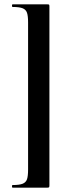

<svg xmlns="http://www.w3.org/2000/svg" viewBox="-20 -745 314 882"><path d="M198 117H38Q35 117 35 111Q35 105 38 105Q69 105 84 99Q99 93 104 78.5Q109 64 109 34V-642Q109 -672 104 -686.5Q99 -701 84 -707Q69 -713 38 -713Q35 -713 35 -719Q35 -725 38 -725H198Q204 -725 205.5 -723.5Q207 -722 207 -715V106Q207 113 205.5 115Q204 117 198 117Z"/></svg>

Font: Cormorant Infant
Style: Bold
Weight: 700
Designer: Christian Thalmann (Catharsis Fonts)
Foundry: Catharsis Fonts
Version: Version 4.000